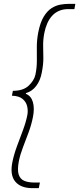

<svg xmlns="http://www.w3.org/2000/svg" viewBox="-20 -832 412 998"><path d="M148.4 146Q87.9 146 59.3 111.8Q30.8 77.6 44.4 10.3Q52.7 -30.3 68.6 -73Q84.5 -115.7 99.9 -157Q115.2 -198.2 122.1 -233.9Q126.5 -256.8 121.1 -279.8Q115.7 -302.7 96.9 -318.1Q78.1 -333.5 42 -334.5L46.9 -359.9Q101.1 -359.9 129.4 -387Q157.7 -414.1 164.1 -443.8Q171.9 -481.4 171.6 -516.8Q171.4 -552.2 171.4 -588.4Q171.4 -624.5 178.7 -663.1Q189 -715.3 207.3 -745.4Q225.6 -775.4 248 -789.6Q270.5 -803.7 293.9 -807.9Q317.4 -812 338.4 -812H371.6L366.7 -784.7H335.4Q308.1 -784.7 287.1 -775.6Q266.1 -766.6 251 -750Q235.8 -733.4 225.8 -710.7Q215.8 -688 210.4 -660.6Q203.6 -625 204.3 -594Q205.1 -563 205.3 -530Q205.6 -497.1 197.3 -455.1Q189.5 -413.1 168 -385Q146.5 -356.9 114.7 -348.1V-344.2Q141.6 -333.5 150.9 -301.5Q160.2 -269.5 151.4 -224.6Q143.6 -184.1 128.7 -144Q113.8 -104 99.4 -66.4Q85 -28.8 78.1 5.4Q69.3 50.8 77.1 75Q85 99.1 106 107.9Q127 116.7 156.7 116.7H187.5L181.6 146Z"/></svg>

Font: Reddit Sans ExtraLight
Style: Italic
Weight: 250
Italic angle: -11.25°
Designer: Stephen Hutchings
Version: Version 1.013